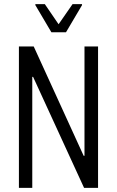

<svg xmlns="http://www.w3.org/2000/svg" viewBox="-20 -914 569 934"><path d="M72 0V-688H144L387 -156H391V-688H457V0H389L141 -540H137V0ZM230 -757 152 -889V-894H198L265 -796L333 -894H379V-889L301 -757Z"/></svg>

Font: Saira Condensed
Style: Regular
Weight: 400
Width: 3
Designer: Hector Gatti with collaboration of the Omnibus-Type team
Foundry: Omnibus-Type
Version: Version 1.101